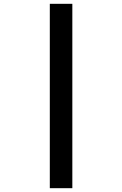

<svg xmlns="http://www.w3.org/2000/svg" viewBox="-20 -843 640 1006"><path d="M241 143V-823H359V143Z"/></svg>

Font: Iosevka Fixed Extended
Style: Bold
Weight: 700
Width: 7
Monospace: yes
Designer: Belleve Invis
Foundry: Belleve Invis
Version: Version 24.1.1; ttfautohint (v1.8.4)